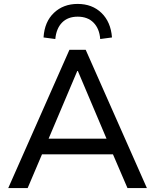

<svg xmlns="http://www.w3.org/2000/svg" viewBox="-20 -959 790 979"><path d="M22 0 334 -705H417L729 0H630L544 -200L589 -172H161L206 -200L121 0ZM374 -597 219 -231 194 -252H556L532 -231L377 -597ZM262 -760 202 -768Q207 -848 255 -893.5Q303 -939 376 -939Q450 -939 497.5 -893Q545 -847 551 -768L491 -760Q487 -813 457 -843.5Q427 -874 376 -874Q326 -874 296.5 -844Q267 -814 262 -760Z"/></svg>

Font: Nunito Sans 10pt Medium
Style: Regular
Weight: 500
Designer: Vernon Adams
Foundry: Vernon Adams
Version: Version 3.101;gftools[0.9.27]